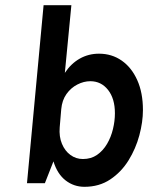

<svg xmlns="http://www.w3.org/2000/svg" viewBox="-20 -706 593 740"><path d="M305.3 14Q264.8 14 232.9 -10.6Q201.1 -35.2 186 -84L153 0H84L148 -686H255.1L229.9 -425.1Q253.7 -461 287.3 -480Q321 -499.1 361.6 -499.1Q410.9 -499.1 449 -472.5Q487.1 -446 509 -397.2Q530.9 -348.5 530.9 -281.9Q530.9 -236 517.1 -184.5Q503.3 -133 475.4 -87.9Q447.5 -42.9 405 -14.5Q362.5 14 305.3 14ZM299.5 -93.1Q331 -93.1 354.1 -109.1Q377.2 -125.2 392.6 -151.4Q408 -177.7 415.4 -208.7Q422.9 -239.7 422.9 -269.5Q422.9 -325.8 396.5 -359.4Q370 -393 328.1 -393Q303 -393 278.2 -380.3Q253.4 -367.7 236.2 -343.6Q219.1 -319.5 216 -285L210.1 -215.1Q207.2 -179.4 218.7 -151.9Q230.1 -124.3 251.5 -108.7Q272.8 -93.1 299.5 -93.1Z"/></svg>

Font: Karla
Style: Italic
Weight: 400
Italic angle: -8°
Designer: Jonathan Pinhorn
Version: Version 2.004;gftools[0.9.33]